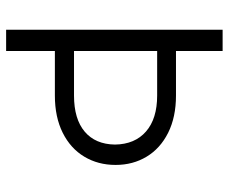

<svg xmlns="http://www.w3.org/2000/svg" viewBox="-80 -667 747 627"><g transform="rotate(90 293.5 -353.5)"><path d="M146.5 -707V-554.7H292Q362.3 -554.7 413.6 -529.1Q464.8 -503.4 491.7 -458.7Q518.6 -414.1 518.6 -357.4Q518.6 -300.3 491.7 -255.4Q464.8 -210.4 413.6 -184.8Q362.3 -159.2 292 -159.2H146.5V0H77.1V-707ZM292 -221.7Q368.7 -221.7 409.9 -256.6Q451.2 -291.5 452.1 -355.5Q451.2 -420.4 409.4 -456.8Q367.7 -493.2 292 -493.2H146.5V-221.7Z"/></g></svg>

Font: Pretendard JP Light
Style: Regular
Weight: 300
Designer: Base glyphs from Inter by Rasmus Andersson; Hangeul glyphs from Noto Sans CJK(Source Han Sans) by Jang Soo-young and Kan
Foundry: Kil Hyung-jin
Version: Version 1.309